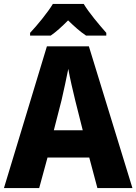

<svg xmlns="http://www.w3.org/2000/svg" viewBox="-20 -950 689 970"><path d="M403 -930H247C222 -888 167 -821 132 -784V-770H236C265 -790 292 -815 324 -847C357 -815 385 -790 415 -770H517V-784C481 -825 430 -885 403 -930ZM472 0H649L429 -716H217L0 0H178L220 -154H431ZM360 -443 398 -292H252L291 -444C301 -489 317 -559 325 -602C332 -561 350 -483 360 -443Z"/></svg>

Font: Noto Sans Thai Looped SemiCondensed ExtraBold
Style: Regular
Weight: 800
Width: 4
Designer: Sasikarn Vongin, Ben Mitchell
Foundry: The Fontpad Ltd
Version: Version 1.001